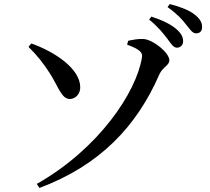

<svg xmlns="http://www.w3.org/2000/svg" viewBox="-20 -868 1040 950"><path d="M809 -675C827 -650 839 -632 855 -632C873 -632 886 -645 886 -664C886 -684 878 -701 855 -722C826 -748 783 -768 729 -786L718 -771C763 -735 789 -701 809 -675ZM901 -746C921 -722 932 -703 950 -703C969 -703 980 -714 980 -734C980 -756 970 -775 943 -796C917 -817 874 -834 820 -848L809 -833C859 -797 882 -771 901 -746ZM175 62C472 -49 656 -241 769 -501C785 -536 818 -545 818 -569C818 -607 739 -671 691 -675C666 -677 636 -671 614 -666L609 -647C680 -621 686 -605 682 -582C655 -414 471 -133 162 42ZM121 -636C162 -596 195 -555 228 -503C270 -436 285 -378 326 -378C355 -379 378 -405 377 -437C376 -528 253 -611 135 -653Z"/></svg>

Font: Noto Serif CJK JP SemiBold
Style: Regular
Weight: 600
Designer: Ryoko NISHIZUKA 西塚涼子 (kana & ideographs); Frank Grießhammer (Latin, Greek & Cyrillic); Wenlong ZHANG 张文龙 (bopomofo); San
Foundry: Adobe
Version: Version 2.001;hotconv 1.1.0;makeotfexe 2.6.0